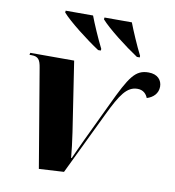

<svg xmlns="http://www.w3.org/2000/svg" viewBox="-85 -842 845 926"><g transform="rotate(10 337.0 -379.0)"><path d="M349 -606H362L363 -614C340 -659 309 -731 296 -766H162L161 -757C195 -718 288 -646 349 -606ZM539 -606H553V-614C530 -659 500 -729 486 -766H352L351 -757C386 -717 478 -646 539 -606ZM86 -473 167 8 289 1 438 -308C487 -409 517 -455 569 -455C598 -455 613 -437 620 -419C650 -428 674 -450 674 -484C674 -515 653 -542 608 -542C543 -542 517 -502 448 -356L357 -165C343 -134 328 -103 314 -71H311C308 -105 303 -149 296 -195L244 -536H29L27 -526H38C70 -526 80 -511 86 -473Z"/></g></svg>

Font: Noto Serif Display ExtraBold
Style: Italic
Weight: 800
Italic angle: -12°
Designer: Monotype Design Team
Foundry: Monotype Imaging Inc.
Version: Version 2.009